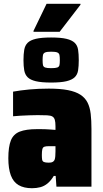

<svg xmlns="http://www.w3.org/2000/svg" viewBox="-20 -986 542 1014"><path d="M149 8Q106 8 78 -8.5Q50 -25 37 -60.5Q24 -96 24 -150Q24 -211 37.5 -244.5Q51 -278 84.5 -291Q118 -304 175 -304Q183 -304 194.5 -304Q206 -304 219.5 -303.5Q233 -303 246.5 -302Q260 -301 273 -300V-319Q273 -341 269.5 -353Q266 -365 257 -370.5Q248 -376 229 -377Q210 -378 179 -378Q156 -378 133.5 -377Q111 -376 89.5 -375Q68 -374 49 -372V-502Q87 -509 135 -513.5Q183 -518 238 -518Q298 -518 339 -510Q380 -502 405 -485.5Q430 -469 442.5 -444Q455 -419 459 -384.5Q463 -350 463 -305V0H278L274 -57H264Q249 -32 231.5 -17.5Q214 -3 193.5 2.5Q173 8 149 8ZM236 -127Q246 -127 252 -128.5Q258 -130 262.5 -134Q267 -138 269 -144Q271 -150 272 -161Q273 -172 273 -187V-214H238Q222 -214 214 -211Q206 -208 203.5 -197.5Q201 -187 201 -167Q201 -152 202.5 -143Q204 -134 212 -130.5Q220 -127 236 -127ZM250 -550Q199 -550 169.5 -557Q140 -564 126 -578Q112 -592 108 -614.5Q104 -637 104 -668Q104 -700 108 -723Q112 -746 126 -760Q140 -774 169.5 -781Q199 -788 250 -788Q301 -788 330.5 -781Q360 -774 374.5 -760Q389 -746 392.5 -723Q396 -700 396 -668Q396 -637 392.5 -614.5Q389 -592 374.5 -578Q360 -564 330.5 -557Q301 -550 250 -550ZM250 -626Q273 -626 282.5 -629.5Q292 -633 294 -642Q296 -651 296 -668Q296 -686 294 -695.5Q292 -705 282.5 -709Q273 -713 250 -713Q228 -713 218.5 -709Q209 -705 207 -695.5Q205 -686 205 -668Q205 -651 207 -642Q209 -633 218.5 -629.5Q228 -626 250 -626ZM157 -818V-823L226 -966H405V-961L295 -818Z"/></svg>

Font: Saira SemiCondensed Black
Style: Regular
Weight: 900
Width: 4
Designer: Hector Gatti with collaboration of the Omnibus-Type team
Foundry: Omnibus-Type
Version: Version 1.101